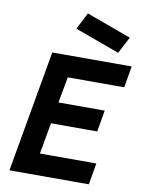

<svg xmlns="http://www.w3.org/2000/svg" viewBox="-107 -1093 870 1166"><g transform="rotate(10 328.0 -510.5)"><path d="M560.5 -817.5 285.5 -917.5 338.5 -1021 614.5 -920ZM285.5 -617.5 256 -457.5H541.5L518.5 -325H233.5L199 -132.5H547L524 0H34.5L166.5 -750H656L633.5 -617.5Z"/></g></svg>

Font: Russisch Sans ExtraBold
Style: Italic
Weight: 800
Width: 4
Italic angle: -10°
Designer: Michael Sharanda (font) & Cristiano Sobral (main changes)
Foundry: Michael Sharanda
Version: Version 2.00;September 8, 2020;FontCreator 13.0.0.2681 64-bi